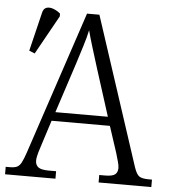

<svg xmlns="http://www.w3.org/2000/svg" viewBox="-53 -773 731 820"><g transform="rotate(5 312.5 -362.5)"><path d="M-1 0V-32H17Q36 -32 47 -37Q58 -42 66 -57Q74 -72 84 -102L288 -714H341L549 -79Q559 -49 571 -40.5Q583 -32 612 -32H626V0H400V-32H425Q456 -32 467.5 -41Q479 -50 479 -69Q479 -80 473.5 -99Q468 -118 464 -132L427 -245H177L143 -139Q138 -125 132 -104Q126 -83 126 -70Q126 -51 138.5 -41.5Q151 -32 184 -32H215V0ZM190 -283H415L351 -484Q337 -529 324 -571Q311 -613 303 -644Q297 -615 284.5 -575Q272 -535 259 -494ZM80 -525 56 -535 96 -700Q100 -719 113 -723.5Q126 -728 142.5 -722Q159 -716 173 -704V-692Z"/></g></svg>

Font: Noto Serif SemiCondensed Light
Style: Regular
Weight: 300
Width: 4
Designer: Monotype Design Team
Foundry: Monotype Imaging Inc.
Version: Version 2.013